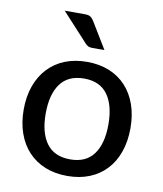

<svg xmlns="http://www.w3.org/2000/svg" viewBox="-82 -793 734 867"><g transform="rotate(10 284.5 -359.5)"><path d="M285 -516Q341 -516 386.2 -497.8Q431.5 -479.5 463.2 -445.2Q495 -411 512 -362.8Q529 -314.5 529 -254.5Q529 -194.5 512 -146Q495 -97.5 463.2 -63.5Q431.5 -29.5 386.2 -11.2Q341 7 285 7Q228.5 7 183.2 -11.2Q138 -29.5 106 -63.5Q74 -97.5 56.8 -146Q39.5 -194.5 39.5 -254.5Q39.5 -314.5 56.8 -362.8Q74 -411 106 -445.2Q138 -479.5 183.2 -497.8Q228.5 -516 285 -516ZM285 -69Q357 -69 392.5 -117.5Q428 -166 428 -254Q428 -342 392.5 -390.8Q357 -439.5 285 -439.5Q212 -439.5 176.2 -390.8Q140.5 -342 140.5 -254Q140.5 -166 176.2 -117.5Q212 -69 285 -69ZM237 -726Q254.5 -726 263 -720.2Q271.5 -714.5 278.5 -703L352 -582H296.5Q285 -582 277.8 -585.2Q270.5 -588.5 263 -597L144.5 -726Z"/></g></svg>

Font: LatoLatin Medium
Style: Regular
Weight: 500
Designer: Lukasz Dziedzic with Adam Twardoch and Botio Nikoltchev
Foundry: tyPoland Lukasz Dziedzic
Version: Version 2.015; 2015-08-06; http://www.latofonts.com/